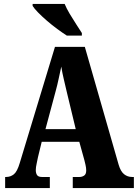

<svg xmlns="http://www.w3.org/2000/svg" viewBox="-20 -951 697 971"><path d="M6 0V-56H11Q33 -56 50 -69.5Q67 -83 80 -127L258 -714H409L580 -118Q590 -84 607.5 -70Q625 -56 648 -56H657V0H348V-56H382Q395 -56 405.5 -63Q416 -70 416 -89Q416 -102 412.5 -117Q409 -132 407 -140L381 -234H191L172 -156Q170 -144 165.5 -124.5Q161 -105 161 -91Q161 -75 167.5 -65.5Q174 -56 192 -56H232V0ZM210 -298H363L317 -489Q310 -520 302.5 -551Q295 -582 290 -614Q283 -583 276.5 -552Q270 -521 262 -492ZM318 -771Q296 -785 269.5 -804.5Q243 -824 217.5 -846Q192 -868 172.5 -888Q153 -908 145 -921V-931H307Q316 -909 332 -882Q348 -855 365 -829Q382 -803 394 -784V-771Z"/></svg>

Font: Noto Serif Bengali ExtraCondensed Black
Style: Regular
Weight: 900
Width: 2
Designer: Juan Bruce, Universal Thirst, Indian Type Foundry and the Monotype Design Team.
Foundry: Monotype Imaging Inc.
Version: Version 2.003; ttfautohint (v1.8.4.7-5d5b)